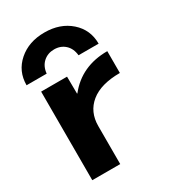

<svg xmlns="http://www.w3.org/2000/svg" viewBox="-186 -874 878 976"><g transform="rotate(-30 252.5 -386.0)"><path d="M440 -585H322Q318 -626 292.5 -649.5Q267 -673 229 -673Q191 -673 165 -649.5Q139 -626 135 -585H17Q17 -667 77 -719.5Q137 -772 229 -772Q321 -772 380.5 -719.5Q440 -667 440 -585ZM65 -520H217L218 -420H220Q307 -530 459 -530V-402Q347 -402 288 -354Q229 -306 229 -223V0H65Z"/></g></svg>

Font: M PLUS 1p ExtraBold
Style: Regular
Weight: 800
Version: Version 1.062